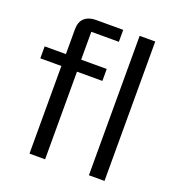

<svg xmlns="http://www.w3.org/2000/svg" viewBox="-128 -803 831 906"><g transform="rotate(20 287.5 -350.0)"><path d="M120.8 0V-440H15V-500H121.7V-625Q121.7 -662.5 142.9 -681.2Q164.2 -700 200 -700H336.7V-640H198.3V-500H326.7V-440H199.2V0ZM419.2 0V-700H497.5V0Z"/></g></svg>

Font: Funnel Display Light
Style: Regular
Weight: 300
Designer: NORD ID, Kristian Moeller
Foundry: Dicotype
Version: Version 1.000